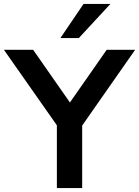

<svg xmlns="http://www.w3.org/2000/svg" viewBox="-42 -959 709 979"><path d="M248 0V-364L274 -283L-22 -705H127L326 -420H303L502 -705H647L352 -283L377 -364V0ZM266 -765 384 -939H521L360 -765Z"/></svg>

Font: Nunito Sans 12pt ExtraLight 11pt
Style: Bold
Weight: 700
Version: Version 3.101;gftools[0.9.27]